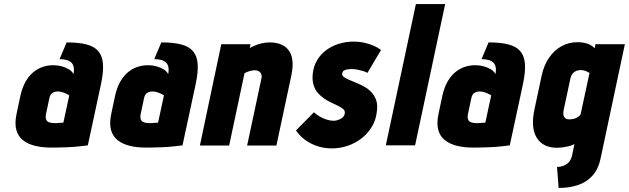

<svg xmlns="http://www.w3.org/2000/svg" viewBox="-20 -720 3115 951"><path d="M344 -353Q337 -367 321.5 -376.5Q306 -386 286 -391.5Q266 -397 244 -397Q217 -397 191.5 -388.5Q166 -380 144.5 -362Q123 -344 107 -316Q91 -288 82 -250L62 -156Q52 -108 61 -76Q70 -44 94.5 -25Q119 -6 154.5 2.5Q190 11 233 11Q253 11 272 10.5Q291 10 309.5 9.5Q328 9 346 7.5Q364 6 381 4Q398 2 415 0L481 -307Q493 -365 490 -404Q487 -443 467 -466.5Q447 -490 408 -500Q369 -510 310 -510L275 -427Q294 -427 309 -423Q324 -419 333 -410.5Q342 -402 345 -388Q348 -374 344 -353ZM323 -247 294 -113Q294 -113 291.5 -112.5Q289 -112 284.5 -112Q280 -112 275 -111.5Q270 -111 265 -110.5Q260 -110 256 -110Q238 -110 227 -113Q216 -116 211.5 -122.5Q207 -129 206.5 -137.5Q206 -146 208 -156L225 -236Q227 -244 230.5 -250Q234 -256 239.5 -259.5Q245 -263 251.5 -265Q258 -267 265 -267Q278 -267 290 -263Q302 -259 311 -254.5Q320 -250 323 -247Z M813 -353Q806 -367 790.5 -376.5Q775 -386 755 -391.5Q735 -397 713 -397Q686 -397 660.5 -388.5Q635 -380 613.5 -362Q592 -344 576 -316Q560 -288 551 -250L531 -156Q521 -108 530 -76Q539 -44 563.5 -25Q588 -6 623.5 2.5Q659 11 702 11Q722 11 741 10.5Q760 10 778.5 9.5Q797 9 815 7.5Q833 6 850 4Q867 2 884 0L950 -307Q962 -365 959 -404Q956 -443 936 -466.5Q916 -490 877 -500Q838 -510 779 -510L744 -427Q763 -427 778 -423Q793 -419 802 -410.5Q811 -402 814 -388Q817 -374 813 -353ZM792 -247 763 -113Q763 -113 760.5 -112.5Q758 -112 753.5 -112Q749 -112 744 -111.5Q739 -111 734 -110.5Q729 -110 725 -110Q707 -110 696 -113Q685 -116 680.5 -122.5Q676 -129 675.5 -137.5Q675 -146 677 -156L694 -236Q696 -244 699.5 -250Q703 -256 708.5 -259.5Q714 -263 720.5 -265Q727 -267 734 -267Q747 -267 759 -263Q771 -259 780 -254.5Q789 -250 792 -247Z M1275 -332 1204 1H1349L1423 -346Q1431 -385 1429 -413Q1427 -441 1417 -459.5Q1407 -478 1391.5 -489Q1376 -500 1357 -505Q1338 -510 1318 -510Q1295 -510 1275 -505Q1255 -500 1240 -493.5Q1225 -487 1217 -482L1221 -501H1076L970 1H1115L1191 -357Q1201 -363 1210 -366Q1219 -369 1227 -370.5Q1235 -372 1241 -372Q1251 -372 1258 -369Q1265 -366 1269.5 -360.5Q1274 -355 1275.5 -347.5Q1277 -340 1275 -332Z M1800 -359 1867 -472Q1853 -484 1831 -493.5Q1809 -503 1784 -508.5Q1759 -514 1733 -514Q1693 -514 1658 -503Q1623 -492 1595.5 -471.5Q1568 -451 1550.5 -421.5Q1533 -392 1529 -354Q1526 -323 1533 -299.5Q1540 -276 1554 -260Q1568 -244 1585.5 -232Q1603 -220 1621.5 -211.5Q1640 -203 1655 -195.5Q1670 -188 1679.5 -180Q1689 -172 1688 -161Q1688 -152 1682.5 -144.5Q1677 -137 1669 -132.5Q1661 -128 1652 -125Q1643 -122 1633 -122Q1615 -122 1596.5 -128Q1578 -134 1562.5 -143.5Q1547 -153 1535 -164L1446 -74Q1475 -32 1522 -8.5Q1569 15 1624 15Q1663 15 1701 2.5Q1739 -10 1770 -34Q1801 -58 1822 -92.5Q1843 -127 1847 -171Q1851 -202 1843 -224.5Q1835 -247 1820 -263Q1805 -279 1785.5 -290Q1766 -301 1746.5 -309Q1727 -317 1710.5 -324Q1694 -331 1684 -338Q1674 -345 1675 -354Q1675 -362 1679 -366.5Q1683 -371 1690 -373.5Q1697 -376 1705 -377Q1713 -378 1720 -378Q1736 -378 1751 -375Q1766 -372 1779 -368Q1792 -364 1800 -359Z M1891 0H2036L2185 -700H2040Z M2434 -353Q2427 -367 2411.5 -376.5Q2396 -386 2376 -391.5Q2356 -397 2334 -397Q2307 -397 2281.5 -388.5Q2256 -380 2234.5 -362Q2213 -344 2197 -316Q2181 -288 2172 -250L2152 -156Q2142 -108 2151 -76Q2160 -44 2184.5 -25Q2209 -6 2244.5 2.5Q2280 11 2323 11Q2343 11 2362 10.5Q2381 10 2399.5 9.5Q2418 9 2436 7.5Q2454 6 2471 4Q2488 2 2505 0L2571 -307Q2583 -365 2580 -404Q2577 -443 2557 -466.5Q2537 -490 2498 -500Q2459 -510 2400 -510L2365 -427Q2384 -427 2399 -423Q2414 -419 2423 -410.5Q2432 -402 2435 -388Q2438 -374 2434 -353ZM2413 -247 2384 -113Q2384 -113 2381.5 -112.5Q2379 -112 2374.5 -112Q2370 -112 2365 -111.5Q2360 -111 2355 -110.5Q2350 -110 2346 -110Q2328 -110 2317 -113Q2306 -116 2301.5 -122.5Q2297 -129 2296.5 -137.5Q2296 -146 2298 -156L2315 -236Q2317 -244 2320.5 -250Q2324 -256 2329.5 -259.5Q2335 -263 2341.5 -265Q2348 -267 2355 -267Q2368 -267 2380 -263Q2392 -259 2401 -254.5Q2410 -250 2413 -247Z M2955 64 3075 -501H2929L2926 -481Q2915 -492 2902 -498.5Q2889 -505 2873.5 -508Q2858 -511 2840 -511Q2797 -511 2761 -491Q2725 -471 2699.5 -434Q2674 -397 2663 -346L2627 -177Q2608 -86 2639 -37Q2670 12 2739 12Q2750 12 2761.5 10.5Q2773 9 2784.5 7Q2796 5 2806.5 1.5Q2817 -2 2825 -6L2813 53Q2809 68 2801.5 78.5Q2794 89 2783.5 95Q2773 101 2761.5 104Q2750 107 2739 107L2747 211Q2800 211 2843 196.5Q2886 182 2915 149.5Q2944 117 2955 64ZM2900 -359 2857 -159Q2857 -154 2852.5 -149Q2848 -144 2841 -139.5Q2834 -135 2824.5 -132Q2815 -129 2802 -129Q2789 -128 2781 -134Q2773 -140 2771 -150Q2769 -160 2771 -171L2805 -330Q2808 -343 2813 -351Q2818 -359 2825.5 -364Q2833 -369 2841 -371Q2849 -373 2857 -373Q2864 -373 2872 -371Q2880 -369 2886 -366Q2892 -363 2896 -361Q2900 -359 2900 -359Z"/></svg>

Font: Advent Pro ExtraBold
Style: Italic
Weight: 800
Italic angle: -12°
Version: Version 3.000